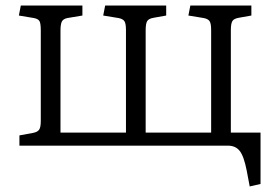

<svg xmlns="http://www.w3.org/2000/svg" viewBox="-20 -525 986 692"><path d="M880 147 869 89Q859 38 844 19Q829 0 802 0H50V-37L99 -46Q115 -49 121 -57.5Q127 -66 127 -89V-415Q127 -440 122.5 -448.5Q118 -457 102 -460L48 -469L55 -505H277V-469L223 -460Q208 -457 203 -447.5Q198 -438 198 -414V-47H434V-417Q434 -440 428.5 -448.5Q423 -457 407 -460L352 -469L359 -505H579V-469L534 -461Q516 -458 510.5 -449Q505 -440 505 -416V-47H741V-417Q741 -440 735.5 -448.5Q730 -457 714 -460L659 -469L666 -505H886V-469L841 -461Q823 -458 817.5 -449Q812 -440 812 -416V-47H919V138Z"/></svg>

Font: Literata 12pt Light
Style: Regular
Weight: 300
Designer: Latin by Veronika Burian and Jose Scaglione. Greek by Irene Vlachou. Cyrillic by Vera Evstafieva.
Foundry: TypeTogether
Version: Version 3.002